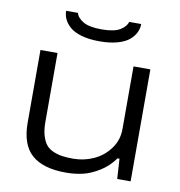

<svg xmlns="http://www.w3.org/2000/svg" viewBox="-82 -800 831 888"><g transform="rotate(10 333.5 -356.5)"><path d="M333 -612.8Q284.7 -612.8 249 -623Q213.4 -633.3 194.1 -650.1Q174.8 -667 166 -685.8Q157.2 -704.6 157.2 -725.1H212.9Q217.8 -703.1 246.1 -686Q274.4 -668.9 333 -668.9Q392.6 -668.9 420.4 -686.3Q448.2 -703.6 453.1 -725.1H509.8Q509.8 -704.6 501 -685.8Q492.2 -667 472.9 -650.1Q453.6 -633.3 417.7 -623Q381.8 -612.8 333 -612.8ZM285.2 12.2Q178.2 12.2 125 -34.7Q71.8 -81.5 71.8 -185.1V-525.9H151.9V-201.2Q151.9 -164.6 159.9 -137.9Q168 -111.3 180.7 -95.9Q193.4 -80.6 214.6 -71.8Q235.8 -63 257.1 -60.1Q278.3 -57.1 308.1 -57.1Q358.4 -57.1 403.8 -77.9Q449.2 -98.6 479 -139.2Q508.8 -179.7 508.8 -231V-525.9H587.9V0H524.9L519 -94.2H509.8Q481.9 -54.7 441.7 -29.8Q401.4 -4.9 364 3.7Q326.7 12.2 285.2 12.2Z"/></g></svg>

Font: Archivo Expanded Light
Style: Regular
Weight: 300
Width: 7
Designer: Hector Gatti
Foundry: Omnibus-Type
Version: Version 2.001